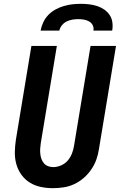

<svg xmlns="http://www.w3.org/2000/svg" viewBox="-20 -975 640 1003"><path d="M257 8Q224 8 193 1.5Q162 -5 136 -21Q110 -37 92 -62Q74 -87 65.5 -117Q57 -147 57.5 -179.5Q58 -212 63 -245L144 -735H277L193 -227Q191 -213 190 -199Q189 -185 190.5 -171Q192 -157 196.5 -144.5Q201 -132 209.5 -122Q218 -112 231 -107Q244 -102 258 -102Q278 -102 299 -111Q320 -120 334 -136.5Q348 -153 356 -173.5Q364 -194 367 -215L453 -735H586L497 -197Q493 -169 483.5 -142Q474 -115 457 -90Q440 -65 417.5 -45.5Q395 -26 368.5 -13.5Q342 -1 313.5 3.5Q285 8 257 8ZM192 -815Q196 -837 206 -858.5Q216 -880 232.5 -897Q249 -914 270 -925.5Q291 -937 313 -943.5Q335 -950 357.5 -952.5Q380 -955 402 -955Q424 -955 445.5 -952.5Q467 -950 487 -943.5Q507 -937 524 -925.5Q541 -914 552.5 -897Q564 -880 567 -858.5Q570 -837 566 -815H468Q471 -830 464.5 -843Q458 -856 445.5 -863Q433 -870 418.5 -872.5Q404 -875 389 -875Q374 -875 358.5 -872.5Q343 -870 328.5 -863Q314 -856 303.5 -843Q293 -830 290 -815Z"/></svg>

Font: Iosevka Aile Extrabold Oblique
Style: Regular
Weight: 800
Italic angle: -9°
Designer: Belleve Invis
Foundry: Belleve Invis
Version: Version 31.1.0; ttfautohint (v1.8.4)